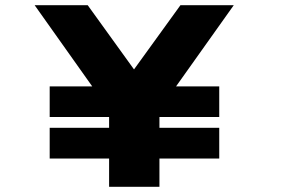

<svg xmlns="http://www.w3.org/2000/svg" viewBox="-20 -720 1090 740"><path d="M171.5 -227.5H400.5V-269H171.5V-387H335.5L113.5 -700H318L496.5 -452.5L675.5 -700H881L658.5 -387H825V-269H594.5V-227.5H825V-109H594.5V0H400.5V-109H171.5Z"/></svg>

Font: League Mono Extended ExtraBold
Style: Regular
Weight: 800
Width: 9
Designer: Tyler Finck
Foundry: The League of Moveable Type / Tyler Finck
Version: Version 2.210